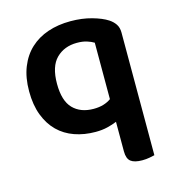

<svg xmlns="http://www.w3.org/2000/svg" viewBox="-103 -574 772 851"><g transform="rotate(-15 283.5 -149.0)"><path d="M503 182Q495 184 479.5 187Q464 190 446 190Q410 190 393.5 177Q377 164 377 131V-5Q358 3 333.5 9Q309 15 279 15Q227 15 183 -0.5Q139 -16 107.5 -47Q76 -78 58 -125Q40 -172 40 -235Q40 -298 59 -345.5Q78 -393 112 -424.5Q146 -456 193 -472Q240 -488 297 -488Q350 -488 394.5 -475.5Q439 -463 465 -446Q482 -435 492.5 -419.5Q503 -404 503 -381ZM297 -86Q322 -86 342 -92Q362 -98 377 -109V-368Q364 -376 345 -382Q326 -388 300 -388Q242 -388 205 -351.5Q168 -315 168 -235Q168 -157 202.5 -121.5Q237 -86 297 -86Z"/></g></svg>

Font: Baloo Chettan 2 SemiBold
Style: Regular
Weight: 600
Designer: Maithili Shingre, Unnati Kotecha and Ek Type
Foundry: Ek Type
Version: Version 1.640;hotconv 1.0.111;makeotfexe 2.5.65597; ttfautoh